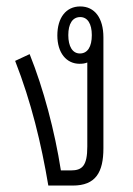

<svg xmlns="http://www.w3.org/2000/svg" viewBox="-20 -576 414 596"><path d="M301 -116V-460C301 -520 274 -556 229 -556C185 -556 158 -521 158 -466C158 -412 186 -378 227 -378C236 -378 244 -379 251 -382V-121C251 -61 235 -47 200 -47H169C150 -169 115 -301 72 -408L27 -387C77 -259 108 -131 130 0H206C277 0 301 -41 301 -116ZM228 -410C205 -410 192 -432 192 -467C192 -502 205 -523 229 -523C252 -523 265 -502 265 -467C265 -431 252 -410 228 -410Z"/></svg>

Font: Noto Sans Thai Looped ExtraCondensed Light
Style: Regular
Weight: 300
Width: 2
Designer: Sasikarn Vongin, Ben Mitchell
Foundry: The Fontpad Ltd
Version: Version 1.001